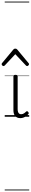

<svg xmlns="http://www.w3.org/2000/svg" viewBox="-58 -1435 379 2360"><path d="M192 17Q171 17 155.5 10.5Q140 4 129 -8Q118 -20 112.5 -38.5Q107 -57 107 -82V-496Q107 -506 113 -510.5Q119 -515 132 -515Q146 -515 152.5 -510.5Q159 -506 159 -496V-94Q159 -74 163.5 -60Q168 -46 177.5 -38.5Q187 -31 202 -31Q213 -31 223 -34.5Q233 -38 243 -45.5Q253 -53 263 -63Q269 -69 275.5 -68Q282 -67 288 -59Q293 -54 295 -48Q297 -42 292 -35Q281 -20 264.5 -8Q248 4 229.5 10.5Q211 17 192 17ZM-15 -623Q-23 -623 -30.5 -631Q-38 -639 -38 -647Q-38 -649 -37 -652Q-36 -655 -33 -659L105 -825Q110 -831 115.5 -834Q121 -837 130 -837Q139 -837 144.5 -834Q150 -831 155 -825L293 -659Q297 -655 298 -652Q299 -649 299 -647Q299 -639 291 -631Q283 -623 275 -623Q270 -623 266.5 -625.5Q263 -628 259 -632L130 -769L2 -632Q-2 -628 -6 -625.5Q-10 -623 -15 -623ZM0 895H301V905H0ZM0 -20H301V0H0ZM0 -505H301V-500H0ZM0 -1415H301V-1405H0Z"/></svg>

Font: Playwrite BE WAL Guides
Style: Regular
Weight: 400
Designer: Veronika Burian, José Scaglione
Foundry: TypeTogether
Version: Version 1.003